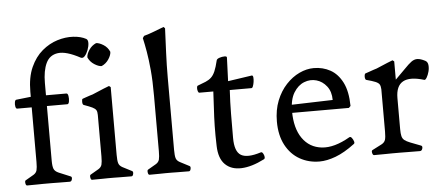

<svg xmlns="http://www.w3.org/2000/svg" viewBox="-53 -935 2476 1069"><g transform="rotate(-5 1185.0 -401.0)"><path d="M122 -517Q122 -598 147 -653.5Q172 -709 212 -742.5Q252 -776 297.5 -790Q343 -804 386 -801.5Q429 -799 458 -783Q468 -777 467.5 -759Q467 -741 459.5 -721Q452 -701 441 -688.5Q430 -676 418 -682Q340 -724 293.5 -718Q247 -712 227 -669.5Q207 -627 207 -559V-125Q207 -93 213 -78.5Q219 -64 240 -55Q261 -46 305 -28Q313 -25 310 -12Q307 1 297 1Q257 1 234.5 0.5Q212 0 198.5 0Q185 0 172 0H147Q134 0 117.5 0.5Q101 1 59 1Q52 1 50 -12Q48 -25 53 -28Q85 -46 99.5 -55Q114 -64 118 -78.5Q122 -93 122 -125ZM41 -480 131 -490H321Q329 -490 331.5 -475Q334 -460 331.5 -445Q329 -430 321 -430H41Q34 -430 31.5 -442.5Q29 -455 31.5 -467.5Q34 -480 41 -480Z M530 -625Q513 -625 489.5 -640Q466 -655 455 -680Q455 -698 470 -721Q485 -744 510 -755Q527 -755 550.5 -740.5Q574 -726 585 -700Q585 -682 570 -659Q555 -636 530 -625ZM510 0Q497 0 480.5 0.5Q464 1 422 1Q415 1 413 -12Q411 -25 416 -28Q448 -46 462.5 -55Q477 -64 481 -78.5Q485 -93 485 -125V-356Q485 -374 479.5 -383Q474 -392 458.5 -399.5Q443 -407 412 -418Q405 -420 404.5 -435.5Q404 -451 409 -453Q414 -455 426 -459Q438 -463 449.5 -467Q461 -471 466 -472Q511 -491 529 -498.5Q547 -506 561 -511L570 -504V-125Q570 -93 574.5 -78.5Q579 -64 595.5 -55Q612 -46 648 -28Q655 -25 652.5 -12Q650 1 642 1Q594 1 575.5 0.5Q557 0 542 0Z M772 -760 780 -772Q809 -780 836 -790.5Q863 -801 892 -812L900 -804Q897 -736 894 -667Q891 -598 891 -530V-125Q891 -93 895.5 -78.5Q900 -64 917 -55Q934 -46 969 -28Q976 -25 973.5 -12Q971 1 963 1Q915 1 896.5 0.5Q878 0 863 0H831Q818 0 801.5 0.5Q785 1 743 1Q736 1 734 -12Q732 -25 737 -28Q769 -46 783.5 -55Q798 -64 802 -78.5Q806 -93 806 -125V-435Q806 -519 800.5 -578.5Q795 -638 787.5 -681.5Q780 -725 772 -760Z M1129 -126Q1127 -188 1128 -238Q1129 -288 1132 -334.5Q1135 -381 1137 -430H1059Q1054 -430 1051 -439Q1048 -448 1048.5 -458Q1049 -468 1054 -470Q1081 -480 1099 -487.5Q1117 -495 1130 -507Q1143 -519 1152.5 -541Q1162 -563 1171 -601Q1173 -609 1187.5 -614Q1202 -619 1216 -619Q1230 -619 1229 -611L1224 -480L1359 -500Q1365 -499 1366 -488Q1367 -477 1365 -463.5Q1363 -450 1359 -439.5Q1355 -429 1349 -430H1229Q1225 -363 1224.5 -297Q1224 -231 1224 -163Q1224 -86 1259 -65.5Q1294 -45 1370 -69Q1377 -72 1383 -62.5Q1389 -53 1390 -42.5Q1391 -32 1384 -29Q1313 7 1256 9Q1199 11 1165 -22.5Q1131 -56 1129 -126Z M1475 -232Q1475 -297 1495.5 -348.5Q1516 -400 1550 -436.5Q1584 -473 1624.5 -492Q1665 -511 1705 -511Q1756 -511 1797.5 -488Q1839 -465 1864.5 -415Q1890 -365 1891 -283L1881 -273H1558L1555 -318L1795 -325Q1795 -372 1771.5 -402Q1748 -432 1714 -441.5Q1680 -451 1645.5 -437.5Q1611 -424 1587.5 -386Q1564 -348 1564 -283Q1564 -187 1603.5 -130.5Q1643 -74 1712 -66.5Q1781 -59 1869 -110Q1876 -114 1883 -105Q1890 -96 1893.5 -85Q1897 -74 1890 -70Q1833 -27 1783.5 -8.5Q1734 10 1693 10Q1632 10 1582.5 -18Q1533 -46 1504 -100.5Q1475 -155 1475 -232Z M2098 0Q2083 0 2064.5 0.5Q2046 1 1998 1Q1991 1 1988 -12Q1985 -25 1992 -28Q2028 -46 2044.5 -55Q2061 -64 2065.5 -78.5Q2070 -93 2070 -125V-361Q2069 -379 2063.5 -388Q2058 -397 2041.5 -404Q2025 -411 1991 -420Q1986 -422 1984.5 -430Q1983 -438 1984.5 -446.5Q1986 -455 1989 -456Q1995 -458 2008 -462.5Q2021 -467 2035 -472Q2049 -477 2054 -478Q2098 -497 2115.5 -504Q2133 -511 2146 -516L2155 -509V-407Q2190 -441 2212 -464Q2234 -487 2250 -499Q2266 -511 2283.5 -511Q2301 -511 2328 -497Q2341 -490 2343 -472.5Q2345 -455 2340 -436Q2335 -417 2327 -403.5Q2319 -390 2313 -392Q2155 -440 2155 -304V-131Q2155 -106 2158.5 -91.5Q2162 -77 2172.5 -68.5Q2183 -60 2204.5 -51.5Q2226 -43 2263 -29Q2272 -26 2268.5 -12.5Q2265 1 2254 1Q2210 1 2185 0.5Q2160 0 2145.5 0Q2131 0 2117 0Z"/></g></svg>

Font: Anvers
Style: Regular
Weight: 400
Designer: Ishtar van Looy
Version: Version 1.000